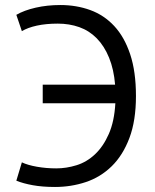

<svg xmlns="http://www.w3.org/2000/svg" viewBox="-20 -732 617 764"><path d="M150 -395H438Q433 -456 414 -502.5Q395 -549 365 -579.5Q335 -610 295.5 -624Q256 -638 210 -638Q163 -638 126.5 -630Q90 -622 67 -608L45 -673Q76 -691 122 -701.5Q168 -712 220 -712Q284 -712 339 -692Q394 -672 434.5 -628.5Q475 -585 498 -516Q521 -447 521 -350Q521 -252 495 -183Q469 -114 424.5 -70.5Q380 -27 321.5 -7.5Q263 12 199 12Q149 12 110.5 5Q72 -2 45 -13L67 -86Q90 -75 127 -68.5Q164 -62 204 -62Q244 -62 284.5 -74.5Q325 -87 358 -118Q391 -149 413 -199Q435 -249 439 -321H150Z"/></svg>

Font: PTSans
Style: Regular
Weight: 400
Designer: A.Korolkova, O.Umpeleva, V.Yefimov
Foundry: ParaType Ltd
Version: Version 2.003W OFL